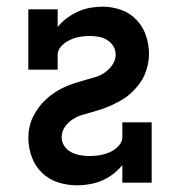

<svg xmlns="http://www.w3.org/2000/svg" viewBox="-20 -548 540 576"><path d="M211 8Q182 8 154 -1Q126 -10 105.5 -30Q85 -50 75 -78Q65 -106 65 -134Q65 -151 68.5 -167Q72 -183 79 -197.5Q86 -212 96 -225.5Q106 -239 118 -250Q130 -261 143.5 -270Q157 -279 172 -286Q187 -293 202.5 -298Q218 -303 234 -307.5Q250 -312 265.5 -316.5Q281 -321 294.5 -330.5Q308 -340 317.5 -354Q327 -368 327 -384Q327 -398 320 -409.5Q313 -421 301.5 -428Q290 -435 277 -437.5Q264 -440 251 -440Q241 -440 230.5 -439Q220 -438 210 -435.5Q200 -433 190.5 -428.5Q181 -424 173 -418Q165 -412 159 -403Q153 -394 153 -384V-339H65V-520H153V-467Q165 -482 180.5 -493.5Q196 -505 213.5 -513Q231 -521 250 -524.5Q269 -528 288 -528Q316 -528 343 -518.5Q370 -509 389.5 -488.5Q409 -468 418 -441Q427 -414 427 -386Q427 -370 423.5 -354Q420 -338 413.5 -323Q407 -308 397 -295Q387 -282 375 -270.5Q363 -259 349 -250.5Q335 -242 320.5 -235Q306 -228 290.5 -222.5Q275 -217 259 -212.5Q243 -208 227.5 -203.5Q212 -199 198 -190Q184 -181 174.5 -167Q165 -153 165 -136Q165 -122 173 -110Q181 -98 193.5 -91.5Q206 -85 220 -82.5Q234 -80 248 -80Q258 -80 268.5 -81Q279 -82 289 -84.5Q299 -87 308.5 -91Q318 -95 326.5 -101.5Q335 -108 341 -117Q347 -126 347 -136V-181H435V0H347V-53Q335 -38 319.5 -26Q304 -14 286.5 -6.5Q269 1 249.5 4.5Q230 8 211 8Z"/></svg>

Font: Iosevka Curly Slab Semibold
Style: Regular
Weight: 600
Monospace: yes
Designer: Belleve Invis
Foundry: Belleve Invis
Version: Version 22.1.2; ttfautohint (v1.8.4)